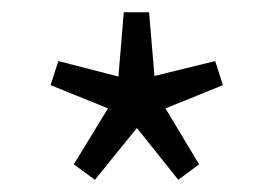

<svg xmlns="http://www.w3.org/2000/svg" viewBox="-20 -732 449 315"><path d="M135.7 -437 101.1 -462.4 157.2 -554.2 63 -592.3 75.7 -631.8 174.3 -606.4 183.1 -711.9H224.6L233.4 -607.4L333 -631.8L345.7 -592.3L251.5 -554.2L306.6 -462.4L272.5 -437L204.6 -522Z"/></svg>

Font: Varta Light Light
Style: Regular
Weight: 300
Version: Version 1.004